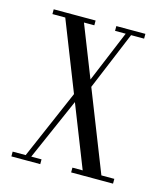

<svg xmlns="http://www.w3.org/2000/svg" viewBox="-82 -558 529 621"><g transform="rotate(15 182.0 -247.5)"><path d="M58.9 -495 253.9 0H316.5L121.5 -495ZM22.2 -479H162.5V-495H22.2ZM213.2 0H353.5V-16H213.2ZM274.2 -495 174.5 -255.2 188.1 -244.6 292.2 -495ZM13.1 0H109.8V-16H13.1ZM164.1 -264.5 49.8 0H68.4L178.9 -252.1ZM231.9 -479H329.2V-495H231.9Z"/></g></svg>

Font: Emberly Black
Style: Regular
Weight: 900
Designer: Rajesh Rajput
Foundry: Rajesh Rajput
Version: Version 1.000